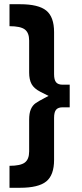

<svg xmlns="http://www.w3.org/2000/svg" viewBox="-20 -763 390 909"><path d="M310 -362V-255H277Q255 -255 245.5 -243.5Q236 -232 236 -205V-6Q236 66 199 96Q162 126 75 126H25V22Q77 22 97.5 6.5Q118 -9 118 -46V-196Q118 -227 126 -245.5Q134 -264 148 -274Q162 -284 191 -299L210 -309Q201 -313 171 -328.5Q141 -344 129.5 -365Q118 -386 118 -420V-571Q118 -608 97.5 -623.5Q77 -639 25 -639V-743H75Q162 -743 199 -713Q236 -683 236 -611V-412Q236 -385 245.5 -373.5Q255 -362 277 -362Z"/></svg>

Font: TypoPRO Montserrat Alternates
Style: Regular
Weight: 500
Designer: Julieta Ulanovsky
Foundry: Julieta Ulanovsky
Version: Version 6.001